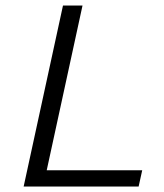

<svg xmlns="http://www.w3.org/2000/svg" viewBox="-20 -678 597 698"><path d="M66 0 209 -658H280L137 0ZM89 0 102 -59H497L484 0Z"/></svg>

Font: Ysabeau
Style: Italic
Weight: 400
Italic angle: -12°
Designer: Christian Thalmann (Catharsis Fonts)
Version: Version 2.000;gftools[0.9.27.dev2+g8671c4b]